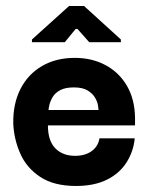

<svg xmlns="http://www.w3.org/2000/svg" viewBox="-20 -607 508 637"><path d="M232 10Q159 10 113.5 -20Q68 -50 47 -98Q26 -146 24 -198Q23 -263 48 -312Q73 -361 119.5 -388Q166 -415 228 -415Q285 -415 330 -391Q375 -367 401 -322.5Q427 -278 428 -217Q428 -216 428 -206Q428 -196 428 -191H139Q139 -140 163.5 -115Q188 -90 229 -90Q263 -90 284.5 -106Q306 -122 310 -148H427Q423 -105 400 -68.5Q377 -32 335 -11Q293 10 232 10ZM141 -242H307Q307 -246 305 -258Q303 -270 295 -283.5Q287 -297 270.5 -307Q254 -317 225 -317Q197 -317 180 -308Q163 -299 155 -285.5Q147 -272 144 -259.5Q141 -247 141 -242ZM86 -467V-476L209 -587H259L381 -476V-467H276L237 -511H231L195 -467Z"/></svg>

Font: Darker Grotesque ExtraBold
Style: Regular
Weight: 800
Designer: Gabriel Lam
Foundry: TypeRant
Version: Version 1.000;gftools[0.9.28]